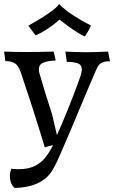

<svg xmlns="http://www.w3.org/2000/svg" viewBox="-22 -711 555 934"><path d="M196 6Q183 -37 168 -85.5Q153 -134 132 -199Q111 -264 80 -356Q68 -393 49.5 -403.5Q31 -414 4 -414L-2 -460Q26 -459 51 -458.5Q76 -458 100 -458Q134 -458 168 -458.5Q202 -459 239 -460L249 -417Q212 -415 189.5 -406.5Q167 -398 167 -373Q167 -365 170 -354Q186 -299 199.5 -255Q213 -211 231 -156L255 -54Q263 -71 276.5 -102.5Q290 -134 305.5 -172Q321 -210 335 -247Q349 -284 359.5 -312.5Q370 -341 373 -353Q376 -364 376 -373Q376 -396 356 -403Q336 -410 303 -410L296 -460Q321 -459 344 -458Q367 -457 392 -457Q443 -457 504 -460L513 -413Q486 -413 472.5 -405.5Q459 -398 451.5 -383Q444 -368 435 -346Q393 -249 358.5 -165.5Q324 -82 302 -32Q292 -9 280 19.5Q268 48 255 75.5Q242 103 230 122Q210 153 179 171Q148 189 114 196Q80 203 49 203Q36 192 31 176.5Q26 161 26 146Q26 134 28.5 124.5Q31 115 33 110Q43 111 51.5 111.5Q60 112 69 112Q118 112 150 95Q182 78 202 51Q222 24 236 -5Q211 0 196 6ZM151 -539 116 -586Q139 -599 169 -617Q199 -635 226 -654.5Q253 -674 266 -691Q292 -664 334 -636.5Q376 -609 420 -587Q418 -578 407 -559.5Q396 -541 391 -534Q377 -539 354 -553.5Q331 -568 307 -585.5Q283 -603 268 -616Q254 -603 232.5 -587Q211 -571 189 -558Q167 -545 151 -539Z"/></svg>

Font: Maname
Style: Regular
Weight: 400
Designer: Pathum Egodawatta
Foundry: mooniak
Version: Version 1.000; ttfautohint (v1.8.4.7-5d5b)